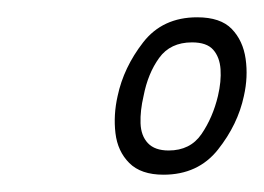

<svg xmlns="http://www.w3.org/2000/svg" viewBox="-20 -695 305 222"><path d="M116 -584Q123 -617 145.5 -646Q168 -675 208 -675Q235 -675 248 -661.5Q261 -648 264 -627Q267 -606 262 -584Q255 -551 232 -522Q209 -493 169 -493Q143 -493 129.5 -506.5Q116 -520 113.5 -541Q111 -562 116 -584ZM146 -584Q142 -567 142.5 -552.5Q143 -538 151 -529.5Q159 -521 175 -521Q200 -521 213 -540Q226 -559 232 -584Q236 -601 235 -615Q234 -629 226.5 -637.5Q219 -646 202 -646Q177 -646 164 -628Q151 -610 146 -584Z"/></svg>

Font: Epunda Slab Light
Style: Italic
Weight: 300
Italic angle: -12°
Designer: Simon Atzbach
Foundry: typofactur
Version: Version 1.102